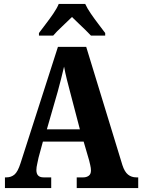

<svg xmlns="http://www.w3.org/2000/svg" viewBox="-20 -951 719 971"><path d="M5 0V-54H13Q36 -54 53 -68Q70 -82 84 -126L273 -714H416L599 -116Q610 -82 627.5 -68Q645 -54 669 -54H679V0H368V-54H402Q417 -54 428.5 -62Q440 -70 440 -89Q440 -101 436.5 -115.5Q433 -130 431 -139L403 -235H197L175 -154Q173 -142 168.5 -123.5Q164 -105 164 -91Q164 -54 200 -54H239V0ZM217 -297H384L335 -484Q326 -517 318 -549.5Q310 -582 304 -614Q297 -583 288.5 -550.5Q280 -518 272 -488ZM177 -784Q191 -803 211 -829Q231 -855 249.5 -882Q268 -909 277 -931H411Q421 -909 439.5 -882Q458 -855 478 -829Q498 -803 512 -784V-771H440Q430 -782 412.5 -799Q395 -816 376 -834Q357 -852 344 -865Q323 -844 294 -817Q265 -790 249 -771H177Z"/></svg>

Font: Noto Serif Bengali Condensed ExtraBold
Style: Regular
Weight: 800
Width: 3
Designer: Juan Bruce, Universal Thirst, Indian Type Foundry and the Monotype Design Team.
Foundry: Monotype Imaging Inc.
Version: Version 2.003; ttfautohint (v1.8.4.7-5d5b)